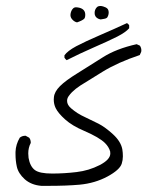

<svg xmlns="http://www.w3.org/2000/svg" viewBox="-20 -453 540 640"><path d="M31.7 61Q31.7 83 36.1 102.5Q41 125 62.5 144.5Q84 163.6 117.7 166.5Q129.9 166.5 142.1 166.5Q201.7 166.5 245.6 162.6Q296.9 157.7 338.4 135.3Q378.9 113.3 385.7 92.8Q389.6 80.6 389.6 68.1Q389.6 55.7 387.7 44.4Q382.8 18.6 356.7 -5.4Q330.6 -29.3 308.1 -40.8Q285.6 -52.2 267.6 -60.5Q249.5 -68.8 238.5 -75.9Q227.5 -83 217.8 -91.3Q203.6 -103 203.6 -116.7Q203.6 -125 208.7 -132.3Q213.9 -139.6 219.7 -145.5Q231.4 -157.2 248 -168Q273.4 -184.1 323.2 -214.6Q373 -245.1 445.8 -269.5L450.7 -280.3Q451.2 -282.2 451.2 -285.2Q451.2 -293.5 446.3 -300.8L435.5 -305.7Q367.2 -290.5 322.3 -261.7Q277.3 -232.9 238 -208.7Q198.7 -184.6 179.9 -165.8Q161.1 -147 159.7 -128.4Q159.2 -124.5 159.2 -121.1Q159.2 -106 165.5 -92.8Q173.8 -75.7 197.3 -54.7Q220.7 -33.7 259.8 -17.1Q311 4.9 330.1 23.9Q342.8 36.6 347.2 51.8Q347.7 55.2 347.7 58.6Q347.7 79.1 312 97.4Q276.4 115.7 234.9 120.6Q193.8 125.5 153.8 125.5Q111.8 125.5 96.2 113.8Q80.1 101.6 75.2 73.2Q74.2 65.4 74.2 58.1Q74.2 39.6 82.5 23.4Q82.5 22.9 82.5 22.5Q82.5 12.2 77.1 5.9L65.4 -0.5Q64.9 -0.5 64.5 -0.5Q53.7 -0.5 45.9 5.9Q32.7 28.3 31.7 53.2Q31.7 57.1 31.7 61ZM194.8 -260.7Q197.8 -255.9 202.1 -252.4Q246.6 -274.9 293.2 -295.2Q339.8 -315.4 371.1 -331.1Q399.4 -345.7 410.6 -358.9V-368.7L407.7 -372.6Q405.8 -374.5 403.3 -376Q357.9 -355 311.8 -335.2Q265.6 -315.4 233.9 -298.8Q205.1 -283.2 194.8 -268.6ZM246.1 -426.8Q238.8 -428.7 233.4 -428.7Q227.5 -428.7 223.6 -424.8Q217.3 -418.5 215.3 -407.7Q214.8 -405.3 214.8 -402.8Q214.8 -394 222.2 -386.7Q229 -379.9 236.8 -378.4Q253.9 -384.3 260.3 -390.1Q264.2 -394 264.2 -403.8Q264.2 -421.4 246.1 -426.8ZM342.3 -410.6Q342.3 -419.9 337.9 -424.3Q333.5 -428.7 323.7 -431.6Q317.9 -433.1 314.9 -433.1Q312 -433.1 310.1 -432.6Q306.2 -432.1 303.2 -429.2Q295.4 -421.4 295.4 -409.7Q295.4 -397 306.6 -391.1Q310.5 -389.2 315.4 -388.2Q322.8 -389.2 328.1 -390.4Q333.5 -391.6 334.5 -392.6Q338.4 -394.5 340.3 -400.4Q342.3 -406.2 342.3 -410.6Z"/></svg>

Font: Bakudai
Style: ExtraLight
Weight: 200
Version: Version 1.48